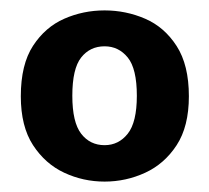

<svg xmlns="http://www.w3.org/2000/svg" viewBox="-20 -623 402 369"><path d="M181 -274Q140 -274 103.5 -291Q67 -308 43.5 -344Q20 -380 20 -438Q20 -499 43.5 -535Q67 -571 103.5 -587Q140 -603 181 -603Q222 -603 259 -587Q296 -571 319.5 -534.5Q343 -498 343 -438Q343 -380 319.5 -344Q296 -308 259 -291Q222 -274 181 -274ZM181 -344Q208 -344 225.5 -366Q243 -388 243 -439Q243 -491 225.5 -512.5Q208 -534 181 -534Q153 -534 136 -512.5Q119 -491 119 -439Q119 -388 136 -366Q153 -344 181 -344Z"/></svg>

Font: Murecho SemiBold
Style: Regular
Weight: 600
Designer: Neil Summerour
Foundry: Positype
Version: Version 1.010; ttfautohint (v1.8.3)